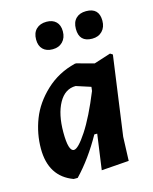

<svg xmlns="http://www.w3.org/2000/svg" viewBox="-106 -749 663 830"><g transform="rotate(-15 226.0 -334.5)"><path d="M182 -678Q209 -678 224.5 -663Q240 -648 240 -620Q240 -591 223 -573.5Q206 -556 178 -556Q150 -556 134.5 -571.5Q119 -587 119 -615Q119 -645 136 -661.5Q153 -678 182 -678ZM359 -678Q417 -678 417 -620Q417 -591 400 -573.5Q383 -556 355 -556Q297 -556 297 -615Q297 -645 313.5 -661.5Q330 -678 359 -678ZM254 -471H260L337 -450L412 -474L423 -467L374 -112L370 -5L247 4L269 -154H256Q203 -59 138 9H120Q17 -29 17 -154Q17 -221 41.5 -284.5Q66 -348 121.5 -400Q177 -452 254 -471ZM129 -197Q129 -112 154 -112Q173 -112 212.5 -172Q252 -232 295 -338L297 -354V-356L232 -377Q184 -377 156.5 -327.5Q129 -278 129 -197Z"/></g></svg>

Font: Alegreya Sans SC
Style: Bold Italic
Weight: 700
Italic angle: -7°
Designer: Juan Pablo del Peral
Foundry: Huerta Tipografica
Version: Version 2.007